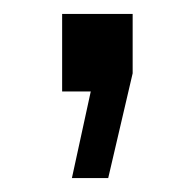

<svg xmlns="http://www.w3.org/2000/svg" viewBox="-20 -131 278 275"><path d="M170 -26 135 124H83L110 0H69V-111H170Z"/></svg>

Font: Chivo
Style: Regular
Weight: 400
Designer: Hector Gatti
Foundry: Omnibus-Type
Version: Version 1.003